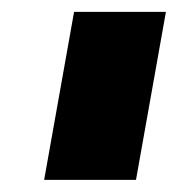

<svg xmlns="http://www.w3.org/2000/svg" viewBox="-20 -695 300 324"><path d="M54.5 -391.5H209.5L260 -675H105Z"/></svg>

Font: Anybody Expanded ExtraBold
Style: Italic
Weight: 800
Width: 7
Italic angle: -10°
Version: Version 1.113;gftools[0.9.25]